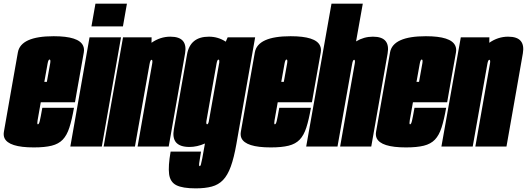

<svg xmlns="http://www.w3.org/2000/svg" viewBox="-52 -805 2895 1055"><path d="M134 5Q-4.5 5 -27.5 -46.5Q-34 -61.5 -30.5 -81.5Q-15.5 -168 7.5 -298Q30.5 -428 46.2 -517Q62 -606 243 -606Q381 -606 404.5 -554Q412 -538 408.5 -517Q392.5 -428 370.5 -303Q365 -271 360 -243H172Q157 -160 154.5 -143.5Q151 -124.5 155.5 -122Q156 -122 156.5 -122Q162 -122 166.5 -140Q171 -158 180.5 -212.5H354.5Q343 -146.5 329.2 -104Q315.5 -61.5 292.8 -37.8Q270 -14 232 -4.5Q194 5 134 5ZM191.5 -355H205.5Q220 -435 223.5 -455.5Q227 -475 222 -477.5Q221.5 -478 220.5 -478Q213.5 -478 209.5 -455.5Q206.5 -438 191.5 -355Z M334.5 0 440 -600H613L507.5 0ZM472.5 -785H645.5L623.5 -660H450.5Z M517.5 0 624 -600H781L780.5 -570Q828.5 -603.5 884 -603.5Q934.5 -603.5 954 -579Q972.5 -556 965 -512Q949 -420.5 931.5 -320.5L875 0H704L760 -318.5Q780 -431.5 784 -454Q787.5 -473.5 782.5 -476Q782 -476.5 781 -476.5Q774 -476.5 770 -454Q766.5 -433.5 758 -386.5L689.5 0Z M1023 230Q951.5 230 917.2 212.8Q883 195.5 877.2 151.8Q871.5 108 885.5 28H1052.5Q1044.5 75 1042.5 91.5Q1040.5 108 1045.5 108Q1049 108 1051.8 99.5Q1054.5 91 1059.5 65Q1064.5 39 1073.5 -13L1074 -16.5Q1031 2.5 989 2.5Q936 2.5 914.5 -23.5Q895 -48 903.5 -95.5Q920.5 -193 939.5 -301Q958.5 -409 975.8 -506.2Q993 -603.5 1096 -603.5Q1146.5 -603.5 1188.5 -576L1199 -600H1350L1247 -14Q1233.5 62.5 1216 110.5Q1198.5 158.5 1173.2 184.5Q1148 210.5 1111.5 220.2Q1075 230 1023 230ZM1153 -462.5Q1154 -475.5 1150 -477Q1149.5 -477.5 1148.5 -477.5Q1141.5 -477.5 1137.8 -455Q1134 -432.5 1110.5 -301Q1087 -167 1083 -144.5Q1079.5 -125 1084.5 -122.5Q1085 -122 1086 -122Q1091.5 -122 1095 -136Z M1436 5Q1297.5 5 1274.5 -46.5Q1268 -61.5 1271.5 -81.5Q1286.5 -168 1309.5 -298Q1332.5 -428 1348.2 -517Q1364 -606 1545 -606Q1683 -606 1706.5 -554Q1714 -538 1710.5 -517Q1694.5 -428 1672.5 -303Q1667 -271 1662 -243H1474Q1459 -160 1456.5 -143.5Q1453 -124.5 1457.5 -122Q1458 -122 1458.5 -122Q1464 -122 1468.5 -140Q1473 -158 1482.5 -212.5H1656.5Q1645 -146.5 1631.2 -104Q1617.5 -61.5 1594.8 -37.8Q1572 -14 1534 -4.5Q1496 5 1436 5ZM1493.5 -355H1507.5Q1522 -435 1525.5 -455.5Q1529 -475 1524 -477.5Q1523.5 -478 1522.5 -478Q1515.5 -478 1511.5 -455.5Q1508.5 -438 1493.5 -355Z M1630.5 0 1769.5 -785H1941.5L1904.5 -577.5Q1947.5 -603.5 1997 -603.5Q2047.5 -603.5 2067 -579Q2085.5 -556 2078 -512Q2062 -420.5 2044.5 -320.5L1988 0H1817L1873 -318.5Q1893 -431.5 1897 -454Q1900.5 -473.5 1895.5 -476Q1895 -476.5 1894 -476.5Q1887 -476.5 1883 -454Q1880.5 -440.5 1876 -414.5L1802.5 0Z M2179 5Q2040.5 5 2017.5 -46.5Q2011 -61.5 2014.5 -81.5Q2029.5 -168 2052.5 -298Q2075.5 -428 2091.2 -517Q2107 -606 2288 -606Q2426 -606 2449.5 -554Q2457 -538 2453.5 -517Q2437.5 -428 2415.5 -303Q2410 -271 2405 -243H2217Q2202 -160 2199.5 -143.5Q2196 -124.5 2200.5 -122Q2201 -122 2201.5 -122Q2207 -122 2211.5 -140Q2216 -158 2225.5 -212.5H2399.5Q2388 -146.5 2374.2 -104Q2360.5 -61.5 2337.8 -37.8Q2315 -14 2277 -4.5Q2239 5 2179 5ZM2236.5 -355H2250.5Q2265 -435 2268.5 -455.5Q2272 -475 2267 -477.5Q2266.5 -478 2265.5 -478Q2258.5 -478 2254.5 -455.5Q2251.5 -438 2236.5 -355Z M2373.5 0 2480 -600H2637L2636.5 -570Q2684.5 -603.5 2740 -603.5Q2790.5 -603.5 2810 -579Q2828.5 -556 2821 -512Q2805 -420.5 2787.5 -320.5L2731 0H2560L2616 -318.5Q2636 -431.5 2640 -454Q2643.5 -473.5 2638.5 -476Q2638 -476.5 2637 -476.5Q2630 -476.5 2626 -454Q2622.5 -433.5 2614 -386.5L2545.5 0Z"/></svg>

Font: Anybody UltraCondensed Black
Style: Italic
Weight: 900
Width: 1
Italic angle: -10°
Designer: Tyler Finck
Foundry: Etcetera Type Company
Version: Version 1.010; ttfautohint (v1.8.3) -l 8 -r 50 -G 200 -x 14 